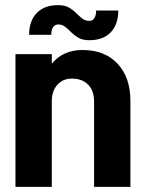

<svg xmlns="http://www.w3.org/2000/svg" viewBox="-20 -725 556 745"><path d="M486 0H345V-332Q345 -373 322 -396.5Q299 -420 259 -420Q224 -420 202.5 -396Q181 -372 181 -332V0H40V-515H181V-478Q225 -531 300 -531Q386 -531 436 -478Q486 -425 486 -333ZM439 -684Q439 -630 409.5 -599.5Q380 -569 327 -569Q301 -569 285 -578Q269 -587 252 -604Q238 -618 228.5 -624Q219 -630 205 -630Q193 -630 186 -619.5Q179 -609 179 -590H93Q93 -644 122.5 -674.5Q152 -705 205 -705Q231 -705 247 -696Q263 -687 280 -670Q293 -657 303 -650.5Q313 -644 327 -644Q339 -644 346 -654.5Q353 -665 353 -684Z"/></svg>

Font: Akshar SemiBold
Style: Regular
Weight: 600
Designer: Tall Chai
Foundry: Tall Chai
Version: Version 1.000